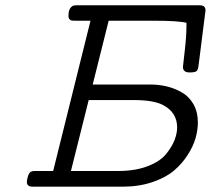

<svg xmlns="http://www.w3.org/2000/svg" viewBox="-20 -703 794 723"><path d="M81.1 -18.1Q81.1 -24.9 85 -38.3Q88.9 -51.8 96.2 -56.2Q102.1 -59.1 109.9 -59.1H180.2L320.8 -625H264.2Q255.4 -625 250.7 -625.5Q246.1 -626 241.9 -630.4Q237.8 -634.8 237.8 -644Q237.8 -670.9 252.9 -680.2Q257.8 -683.1 268.1 -683.1H731.9Q753.9 -683.1 753.9 -664.1Q753.9 -663.1 728 -459Q726.1 -439.9 720 -435.1Q713.9 -430.2 693.8 -430.2Q668.9 -430.2 668.9 -451.2Q668.9 -453.1 675.5 -510Q682.1 -566.9 682.1 -603V-617.2Q649.9 -625 559.1 -625H389.2L329.1 -384.8H544.9Q575.7 -384.8 604.7 -378.4Q633.8 -372.1 662.4 -356.4Q690.9 -340.8 708 -311.5Q725.1 -282.2 725.1 -241.2Q725.1 -214.4 716.6 -183.6Q708 -152.8 687 -119.9Q666 -86.9 635 -60.5Q604 -34.2 553.5 -17.1Q502.9 0 440.9 0H103Q81.1 0 81.1 -18.1ZM247.1 -59.1H423.8Q488.8 -59.1 535.9 -77.1Q583 -95.2 605.5 -123Q627.9 -150.9 637.5 -176Q647 -201.2 647 -223.1Q647 -280.3 592.8 -308.1Q556.6 -326.2 483.9 -326.2H314Z"/></svg>

Font: CMU Concrete
Style: Italic
Weight: 500
Italic angle: -14.04°
Version: Version 0.7.0